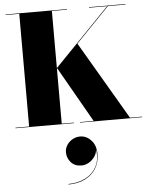

<svg xmlns="http://www.w3.org/2000/svg" viewBox="-70 -807 994 1261"><g transform="rotate(-5 427.0 -176.0)"><path d="M172 -217 684.5 -746.5H565V-750H805V-746.5H689.5L177 -217ZM15 0V-3.5H105V-746.5H15V-750H420V-746.5H320V-3.5H400V0ZM440 0V-3.5H530L322 -368.5L467 -520.5L770 -3.5H850V0ZM329.5 398.5V395Q391.5 395 441.2 369.8Q491 344.5 516 296Q541 247.5 529 178H530Q530 207 514.2 230.5Q498.5 254 474.8 267.8Q451 281.5 425.5 281.5Q381.5 281.5 356.2 252.8Q331 224 331 186.5Q331 161 345 139.2Q359 117.5 382.2 104.2Q405.5 91 432.5 91Q474 91 505.2 124.8Q536.5 158.5 536.5 214.5Q536.5 270.5 510.5 311.8Q484.5 353 438 375.8Q391.5 398.5 329.5 398.5Z"/></g></svg>

Font: Bodoni Moda 48pt Black
Style: Regular
Weight: 900
Designer: Owen Earl
Foundry: indestructible type
Version: Version 2.004